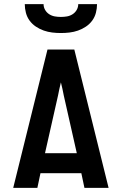

<svg xmlns="http://www.w3.org/2000/svg" viewBox="-20 -910 590 930"><path d="M44 0 210 -670H340L506 0H389L374 -71H176L161 0ZM198 -168H352L289 -447Q286 -463 282.5 -479Q279 -495 275 -511Q271 -495 267.5 -479Q264 -463 261 -447ZM275 -750Q254 -750 233 -752.5Q212 -755 192 -762Q172 -769 154 -781Q136 -793 123.5 -810Q111 -827 105.5 -848Q100 -869 100 -890H191Q191 -875 198.5 -862Q206 -849 218.5 -841Q231 -833 245.5 -830.5Q260 -828 275 -828Q290 -828 304.5 -830.5Q319 -833 331.5 -841Q344 -849 351.5 -862Q359 -875 359 -890H450Q450 -869 444.5 -848Q439 -827 426.5 -810Q414 -793 396 -781Q378 -769 358 -762Q338 -755 317 -752.5Q296 -750 275 -750Z"/></svg>

Font: Lode Term
Style: Bold
Weight: 700
Monospace: yes
Designer: Belleve Invis
Foundry: Belleve Invis
Version: Version 29.2.0